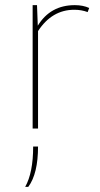

<svg xmlns="http://www.w3.org/2000/svg" viewBox="-20 -500 389 747"><path d="M107 0V-480H124L127 -400Q176 -480 271 -480Q303 -480 327 -469L321 -453Q297 -462 269 -462Q182 -462 128 -379V-378V0ZM78 227Q109 172 109 70H128Q128 176 90 227Z"/></svg>

Font: Cantarell Thin
Style: Regular
Weight: 100
Designer: Dave Crossland, Nikolaus Waxweiler, Florian Fecher, Jacques Le Bailly, Eben Sorkin, Alexei Vanyashin, Alexios Zavras, Em
Version: Version 0.303